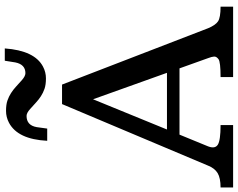

<svg xmlns="http://www.w3.org/2000/svg" viewBox="-118 -900 1018 822"><g transform="rotate(-90 391.0 -489.0)"><path d="M0 0ZM-0.5 -53.7Q40 -53.7 60.8 -66.2Q81.5 -78.6 92.8 -106.9L356.4 -732.4H439.9L681.2 -106.9Q694.3 -75.7 710.4 -64.7Q726.6 -53.7 773.4 -53.7V0H472.2V-53.7Q536.6 -53.7 548.6 -62.5Q560.5 -71.3 559.8 -81.5Q559.1 -91.8 553.2 -106.9L509.3 -229.5H225.6L175.3 -106.9Q164.1 -77.6 182.1 -65.7Q200.2 -53.7 266.6 -53.7V0H-0.5ZM490.2 -283.2 377 -599.6 247.6 -283.2ZM517.1 -814Q493.2 -801.3 466.3 -801.3Q439.5 -801.3 421.9 -807.4Q404.3 -813.5 390.1 -822.8Q376 -832 364.3 -842.8Q352.5 -853.5 335.4 -868.9Q318.4 -884.3 305.7 -884.3Q265.6 -884.3 257.8 -841.3L251.5 -795.9H199.2Q205.6 -921.9 276.4 -959.5Q300.3 -972.2 327.4 -972.2Q354.5 -972.2 371.8 -966.1Q389.2 -960 403.6 -950.7Q418 -941.4 429.7 -930.7Q441.4 -919.9 458.7 -904.5Q476.1 -889.2 488.8 -889.2Q525.9 -889.2 534.7 -932.1L542 -977.5H594.7Q585.4 -850.1 517.1 -814Z"/></g></svg>

Font: Arbutus Slab
Style: Regular
Weight: 400
Version: Version 1.002; ttfautohint (v0.92) -l 10 -r 16 -G 200 -x 7 -